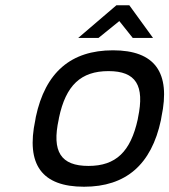

<svg xmlns="http://www.w3.org/2000/svg" viewBox="-20 -700 643 729"><path d="M116 -256 114 -244C78 -75 139 9 299 9C458 9 555 -75 591 -244L593 -256C629 -425 568 -509 409 -509C249 -509 152 -425 116 -256ZM203 -247 204 -253C230 -376 287 -430 392 -430C496 -430 530 -376 504 -253L503 -247C476 -124 420 -70 316 -70C211 -70 176 -124 203 -247ZM277 -556H354L433 -620L484 -556H561L471 -680H422Z"/></svg>

Font: LT Wave Mono
Style: Italic
Weight: 400
Designer: Daniel Lyons
Version: Version 2.5 (Glyphs App)